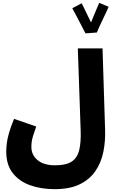

<svg xmlns="http://www.w3.org/2000/svg" viewBox="-20 -1101 820 1352"><path d="M24 -34Q24 -62 28 -93Q32 -124 43.5 -165Q55 -206 79 -264L235 -210Q221 -171 213.5 -146.5Q206 -122 203.5 -104Q201 -86 201 -66Q201 -10 244.5 26.5Q288 63 368 63Q445 63 484.5 37Q524 11 537.5 -43Q551 -97 548 -182L528 -760H702L720 -189Q723 -106 707.5 -30.5Q692 45 651.5 104Q611 163 541 197Q471 231 364 231Q270 231 192.5 203.5Q115 176 69.5 117.5Q24 59 24 -34ZM582 -866Q572 -886 554 -920Q536 -954 518.5 -988Q501 -1022 489 -1043L555 -1078Q562 -1064 573.5 -1041Q585 -1018 597.5 -991.5Q610 -965 621 -943Q632 -970 644 -999Q656 -1028 665.5 -1050.5Q675 -1073 679 -1081L745 -1053Q741 -1043 730 -1019.5Q719 -996 705.5 -968Q692 -940 680 -914Q668 -888 662 -872Z"/></svg>

Font: Noto Sans Arabic Blk
Style: Regular
Weight: 900
Designer: Monotype Design Team, Nadine Chahine, Nizar Qandah and Khaled Hosny
Foundry: Monotype Imaging Inc.
Version: Version 2.012; ttfautohint (v1.8.4.7-5d5b)